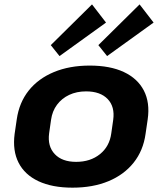

<svg xmlns="http://www.w3.org/2000/svg" viewBox="-20 -851 744 881"><path d="M312.6 10.1Q219.6 10.1 156.5 -19.5Q93.4 -49.1 65.2 -104.5Q37 -159.9 47.1 -236.6L56.9 -303.4Q67.9 -380.1 111.6 -435.3Q155.4 -490.4 227.3 -520.3Q299.1 -550.1 391.6 -550.1Q485.1 -550.1 548.3 -520.5Q611.4 -490.9 640.1 -435.5Q668.7 -380.1 657.7 -303.4L647.9 -236.6Q637.3 -159.9 593.1 -104.5Q548.9 -49.1 477.5 -19.5Q406.1 10.1 312.6 10.1ZM329.4 -108.3Q394.8 -108.3 438.7 -143.7Q482.6 -179.2 490.6 -239.2L499.4 -300.8Q507.8 -361.3 474.1 -396.5Q440.3 -431.7 374.9 -431.7Q331.8 -431.7 297.5 -415.6Q263.3 -399.5 241.5 -370.2Q219.7 -341 214.2 -300.8L205.4 -239.2Q197.5 -179.7 231.2 -144Q264.9 -108.3 329.4 -108.3ZM466.5 -747.4 253.1 -593.7 213 -643.9 402.2 -830.8ZM684.8 -747.4 471.4 -593.7 431.3 -643.9 620.5 -830.8Z"/></svg>

Font: Pathway Extreme 8pt Thin
Style: Italic
Weight: 100
Italic angle: -8°
Designer: Eduardo Rodriguez Tunni
Foundry: Eduardo Rodriguez Tunni
Version: Version 1.000